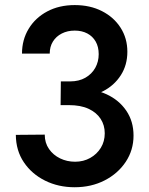

<svg xmlns="http://www.w3.org/2000/svg" viewBox="-20 -748 602 775"><path d="M281.2 7.8Q215.8 7.8 162.1 -18.8Q108.4 -45.4 76.4 -92.8Q44.4 -140.1 43.9 -203.6L160.6 -204.6Q160.6 -171.4 177.7 -146.7Q194.8 -122.1 222.7 -108.6Q250.5 -95.2 283.2 -95.2Q316.9 -95.2 344 -110.4Q371.1 -125.5 387 -151.4Q402.8 -177.2 402.8 -210Q402.8 -242.7 386.2 -268.3Q369.6 -293.9 337.6 -308.8Q305.7 -323.7 257.8 -323.7H224.6L225.6 -419.4H262.7Q298.8 -419.4 324.7 -434.3Q350.6 -449.2 364.5 -474.1Q378.4 -499 378.4 -529.3Q378.4 -559.1 366.2 -580.3Q354 -601.6 332.3 -613Q310.5 -624.5 281.7 -624.5Q252.4 -624.5 229.5 -612.8Q206.5 -601.1 193.6 -580.3Q180.7 -559.6 180.7 -531.7H68.8Q68.8 -587.4 95.7 -631.8Q122.6 -676.3 170.7 -701.9Q218.8 -727.5 281.7 -727.5Q343.8 -727.5 391.6 -703.1Q439.5 -678.7 466.8 -636Q494.1 -593.3 494.1 -539.1Q494.1 -485.4 467.5 -444.1Q440.9 -402.8 396.2 -379.9Q351.6 -356.9 295.9 -358.4V-388.2Q359.9 -390.6 410.2 -367.4Q460.4 -344.2 489.7 -301.3Q519 -258.3 519 -200.7Q519 -142.1 487.5 -94.7Q456.1 -47.4 402.3 -19.8Q348.6 7.8 281.2 7.8Z"/></svg>

Font: Reddit Mono SemiBold
Style: Regular
Weight: 600
Monospace: yes
Designer: Stephen Hutchings
Foundry: Reddit
Version: Version 1.014